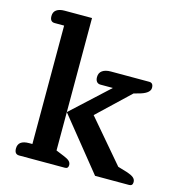

<svg xmlns="http://www.w3.org/2000/svg" viewBox="-106 -805 846 899"><g transform="rotate(15 317.5 -355.0)"><path d="M44 -28Q44 -68 97 -68H113V-642H67Q44 -642 44 -670Q44 -690 58 -700Q72 -710 97 -710H230V-68L269 -52Q289 -44 297 -36Q305 -28 305 -17Q305 0 289 0H67Q44 0 44 -28ZM230 -254 409 -419H349Q337 -419 330.5 -427Q324 -435 324 -449Q324 -470 339 -480.5Q354 -491 380 -491H566Q586 -491 586 -467Q586 -443 544 -429L509 -419L355 -273L529 -69L576 -55Q597 -48 607 -39.5Q617 -31 617 -18Q617 0 600 0H435Z"/></g></svg>

Font: Maitree SemiBold
Style: Regular
Weight: 600
Designer: CadsonDemak Team
Foundry: CadsonDemak
Version: Version 1.001